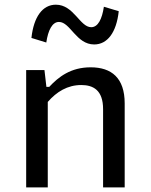

<svg xmlns="http://www.w3.org/2000/svg" viewBox="-20 -820 660 840"><path d="M525.5 0V-367.5C525.5 -479 468 -525.5 376.5 -525.5C289.5 -525.5 236 -483.5 195.5 -440H183L174.5 -513.5H94.5V0H189V-374C227.5 -418.5 275.5 -448 335.5 -448C387.5 -448 431 -426 431 -342.5V0ZM224.5 -799.5C166.5 -799.5 127.5 -747 117.5 -654L182.5 -634C190.5 -688 208.5 -724 238 -724C287.5 -724 313.5 -625.5 392 -625.5C450 -625.5 489.5 -678 499.5 -771L434.5 -790.5C426.5 -737 409 -701 379 -701C329.5 -701 303 -799.5 224.5 -799.5Z"/></svg>

Font: Monaspace Neon
Style: Regular
Weight: 400
Designer: Riley Cran & the Lettermatic Team
Foundry: Lettermatic
Version: Version 1.200 (Monaspace Neon)